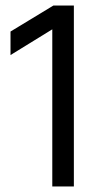

<svg xmlns="http://www.w3.org/2000/svg" viewBox="-20 -674 363 694"><path d="M247 0H169V-568L18 -475V-560L173 -654H247Z"/></svg>

Font: Hind Guntur
Style: Regular
Weight: 400
Version: Version 1.000;PS 1.0;hotconv 1.0.86;makeotf.lib2.5.63406; tt